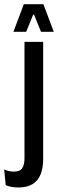

<svg xmlns="http://www.w3.org/2000/svg" viewBox="-66 -694 271 894"><path d="M48 -101.5V-499H135V-101.5ZM19 179Q2 179 -13.2 176Q-28.5 173 -39.5 168L-46.5 95Q-35.5 100 -24.8 102.5Q-14 105 -2 105Q27 105 37.5 89Q48 73 48 44V-127H135V47.5Q135 88 123.2 117.5Q111.5 147 86 163Q60.5 179 19 179ZM45 -674.5H136L184.5 -546H125L92.5 -626H88.5L56 -546H-3.5Z"/></svg>

Font: Anek Latin Condensed Medium
Style: Regular
Weight: 500
Width: 3
Designer: Yesha Goshar
Foundry: Ek Type
Version: Version 1.003